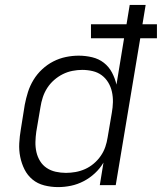

<svg xmlns="http://www.w3.org/2000/svg" viewBox="-20 -755 660 783"><path d="M217 8Q188 8 160.5 1Q133 -6 112.5 -23Q92 -40 80 -64Q68 -88 62.5 -115Q57 -142 58.5 -170.5Q60 -199 65 -228L81 -328Q86 -354 94 -379.5Q102 -405 116.5 -429Q131 -453 152 -472.5Q173 -492 197.5 -504.5Q222 -517 248.5 -522.5Q275 -528 301 -528Q329 -528 356 -521.5Q383 -515 403.5 -499Q424 -483 436.5 -459.5Q449 -436 455 -410L486 -599H351V-656H496L509 -735H574L561 -656H620V-599H552L452 0H387L402 -92Q388 -68 367 -48.5Q346 -29 321 -16Q296 -3 269.5 2.5Q243 8 217 8ZM249 -50Q268 -50 288 -53.5Q308 -57 327 -65.5Q346 -74 362.5 -88Q379 -102 391 -119.5Q403 -137 409.5 -156Q416 -175 419 -195L436 -295Q440 -317 440.5 -338.5Q441 -360 436.5 -380.5Q432 -401 421.5 -418.5Q411 -436 395 -448Q379 -460 358 -465Q337 -470 315 -470Q296 -470 275.5 -466Q255 -462 236 -452.5Q217 -443 200.5 -428.5Q184 -414 172.5 -396Q161 -378 154.5 -358Q148 -338 145 -318L128 -218Q125 -197 124.5 -176Q124 -155 128.5 -135Q133 -115 143.5 -98Q154 -81 170.5 -70Q187 -59 207.5 -54.5Q228 -50 249 -50Z"/></svg>

Font: Iosevka SS04 Lt Ex Obl
Style: Regular
Weight: 300
Width: 7
Italic angle: -9°
Monospace: yes
Designer: Belleve Invis
Foundry: Belleve Invis
Version: Version 19.0.0; ttfautohint (v1.8.4)